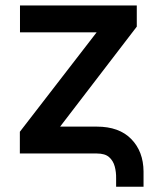

<svg xmlns="http://www.w3.org/2000/svg" viewBox="-20 -566 580 708"><path d="M408.2 122.6V91.8Q408.7 68.8 403.1 47.9Q397.5 26.9 382.3 13.4Q367.2 0 336.9 0H53.2V-80.1L336.4 -446.8H53.7V-545.9H484.4V-467.8L201.7 -99.1H336.9Q419.4 -99.1 464.1 -53.2Q508.8 -7.3 509.3 66.4V122.6Z"/></svg>

Font: Inter Cardless Tabular Medium
Style: Regular
Weight: 500
Designer: Rasmus Andersson
Foundry: rsms
Version: Version 4.000;git-4fc901f